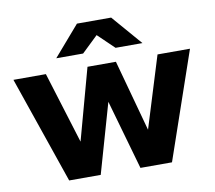

<svg xmlns="http://www.w3.org/2000/svg" viewBox="-80 -825 1026 918"><g transform="rotate(-10 433.0 -366.0)"><path d="M4.4 -520H162L269.2 -173.4L364 -520H502L596.8 -173.4L704 -520H861.6L682.6 0H529.4L433.2 -337.8L336.6 0H183.4ZM516.2 -732 642.4 -586H512L433.2 -661.6L354.4 -586H224L350.2 -732Z"/></g></svg>

Font: Aspekta Variable
Style: Regular
Weight: 400
Designer: Ivo Dolenc
Version: Version 2.100